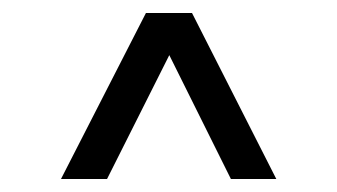

<svg xmlns="http://www.w3.org/2000/svg" viewBox="-20 -749 520 296"><path d="M205 -729H276L406 -473H336L241 -664L145 -473H74Z"/></svg>

Font: Mona Sans Condensed
Style: Regular
Weight: 400
Width: 3
Designer: Deni Anggara
Foundry: GitHub
Version: Version 2.000